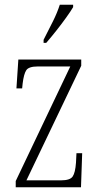

<svg xmlns="http://www.w3.org/2000/svg" viewBox="-20 -786 422 806"><path d="M46 0V-26L275 -507H139Q101 -507 90.5 -491.5Q80 -476 75 -435L73 -415H49L57 -536H321V-510L91 -29H237Q274 -29 285 -45Q296 -61 299 -103L301 -143H325L320 0ZM163 -619Q185 -662 202.5 -697Q220 -732 231 -766H287V-756Q277 -739 258 -712.5Q239 -686 216.5 -657.5Q194 -629 174 -606H163Z"/></svg>

Font: Noto Serif ExtraCondensed ExtraLight
Style: Regular
Weight: 200
Width: 2
Designer: Monotype Design Team
Foundry: Monotype Imaging Inc.
Version: Version 2.015